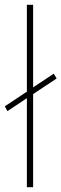

<svg xmlns="http://www.w3.org/2000/svg" viewBox="-37 -831 256 800"><path d="M75 -51V-422L-6 -368L-17 -388L75 -449V-811H101V-467L187 -524L199 -504L101 -439V-51Z"/></svg>

Font: Noto Sans Tamil UI ExtraCondensed Thin
Style: Regular
Weight: 100
Width: 2
Designer: Jelle Bosma - Monotype Design Team
Foundry: Monotype Imaging Inc.
Version: Version 2.004; ttfautohint (v1.8.4.7-5d5b)